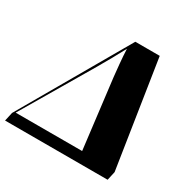

<svg xmlns="http://www.w3.org/2000/svg" viewBox="-205 -871 1027 1028"><g transform="rotate(30 308.5 -357.0)"><path d="M-47 0H587L599 -54L497 -714H346L-35 -54ZM-19 -65 234 -494C267 -550 300 -610 326 -659C328 -605 336 -530 340 -492L392 -65Z"/></g></svg>

Font: Noto Serif Display Black
Style: Italic
Weight: 900
Italic angle: -12°
Designer: Monotype Design Team
Foundry: Monotype Imaging Inc.
Version: Version 2.009